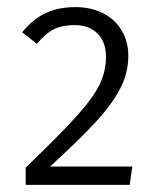

<svg xmlns="http://www.w3.org/2000/svg" viewBox="-20 -517 466 537"><path d="M338.9 -360.8Q338.9 -315.4 317.9 -272.7Q296.9 -230 250.7 -179.2Q204.6 -128.4 120.1 -51.3H350.1L342.8 0H51.8V-48.3Q147.5 -140.1 194.1 -191.9Q240.7 -243.7 258.5 -280.5Q276.4 -317.4 276.4 -358.4Q276.4 -399.4 252.9 -423.1Q229.5 -446.8 188 -446.8Q153.3 -446.8 130.4 -435.1Q107.4 -423.3 83 -394.5L42 -426.8Q71.3 -462.9 106.9 -480Q142.6 -497.1 190.9 -497.1Q235.8 -497.1 269.5 -479.2Q303.2 -461.4 321 -430.7Q338.9 -399.9 338.9 -360.8Z"/></svg>

Font: Amiri Typewriter
Style: Regular
Weight: 400
Monospace: yes
Designer: Khaled Hosny
Version: Version 1.1